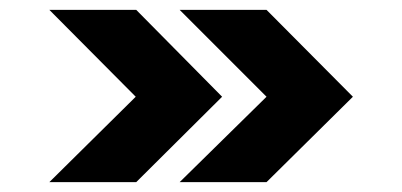

<svg xmlns="http://www.w3.org/2000/svg" viewBox="-20 -437 815 389"><path d="M255 -241 80 -417H256L430 -241L256 -68H80ZM520 -241 344 -417H520L695 -241L520 -68H344Z"/></svg>

Font: Aneo
Style: Bold
Weight: 700
Designer: Anastasios Pappas
Foundry: Anastasios Pappas
Version: Version 1.000